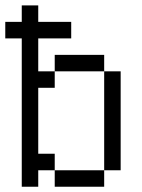

<svg xmlns="http://www.w3.org/2000/svg" viewBox="-20 -708 540 728"><path d="M250 -562.5V-625H125V-687.5H62.5V-625H0V-562.5H62.5V0H125V-62.5H187.5V0H375V-62.5H187.5V-125H125Q125 -125 125 -375H187.5V-437.5H125Q125 -437.5 125 -562.5ZM375 -62.5H437.5Q437.5 -62.5 437.5 -437.5H375Q375 -437.5 375 -62.5ZM187.5 -437.5H375V-500H187.5Z"/></svg>

Font: UnifontExMono
Style: Regular
Weight: 500
Version: Version 15.0.06